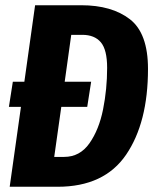

<svg xmlns="http://www.w3.org/2000/svg" viewBox="-20 -713 596 733"><path d="M545 -450Q545 -245 461.5 -122.5Q378 0 200 0H17L60 -305H14L29 -401H73L114 -693H290Q407 -693 476 -639.5Q545 -586 545 -450ZM389 -454Q389 -523 365 -551.5Q341 -580 294 -580H252L227 -401H328L313 -305H214L187 -114H225Q285 -114 321.5 -166Q358 -218 373.5 -295.5Q389 -373 389 -454Z"/></svg>

Font: Fira Sans Extra Condensed
Style: Bold Italic
Weight: 700
Width: 3
Italic angle: -8°
Designer: Carrois Corporate & Edenspiekermann AG
Foundry: Carrois Corporate GbR & Edenspiekermann AG
Version: Version 4.203